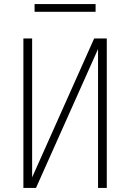

<svg xmlns="http://www.w3.org/2000/svg" viewBox="-20 -924 640 944"><path d="M95 0V-735H138V-52L443 -735H505V0H462V-683L157 0ZM450 -866H150V-904H450Z"/></svg>

Font: Zed Sans Extralight Extended
Style: Regular
Weight: 200
Width: 7
Designer: Belleve Invis
Foundry: Belleve Invis
Version: Version 1.0.0; ttfautohint (v1.8.4)